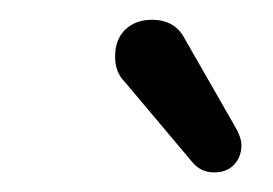

<svg xmlns="http://www.w3.org/2000/svg" viewBox="-20 -726 274 193"><path d="M172.9 -563.5 105.5 -643.6Q95.7 -653.3 95.7 -668.9Q95.7 -686.5 106 -696.3Q116.2 -706.1 132.8 -706.1Q156.2 -706.1 166 -686.5L215.8 -599.6Q222.7 -587.9 222.7 -580.1Q222.7 -568.4 215.3 -560.5Q208 -552.7 195.3 -552.7Q181.6 -552.7 172.9 -563.5Z"/></svg>

Font: KTXP_ComRound
Style: Medium
Weight: 500
Version: Version 1.01;May 16, 2022;FontCreator 13.0.0.2683 64-bit